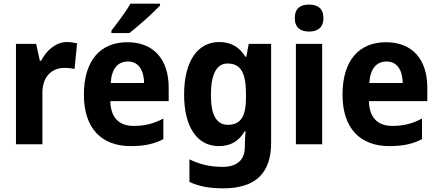

<svg xmlns="http://www.w3.org/2000/svg" viewBox="-20 -786 2389 1046"><path d="M345 -557C283 -557 232 -510 204 -455H197L177 -547H67V0H211V-278C210 -374 268 -416 329 -416C354 -416 372 -414 386 -410L400 -550C384 -554 363 -557 345 -557Z M852 -756V-766H691C665 -721 620 -662 587 -619V-606H685C734 -644 818 -719 852 -756ZM674 -556C528 -556 437 -458 437 -270C437 -86 534 10 692 10C768 10 820 -2 870 -28V-140C816 -112 769 -100 708 -100C626 -100 583 -148 581 -235H899V-308C899 -465 815 -556 674 -556ZM677 -451C735 -451 764 -403 765 -334H583C588 -413 623 -451 677 -451Z M1174 -557C1057 -557 983 -453 983 -271C983 -91 1056 10 1172 10C1240 10 1283 -20 1313 -71H1318C1316 -49 1314 -18 1314 1V13C1314 87 1270 123 1193 123C1124 123 1070 110 1012 82V205C1065 230 1122 240 1197 240C1376 240 1457 153 1457 -7V-547H1335L1322 -477H1317C1284 -529 1240 -557 1174 -557ZM1219 -440C1292 -440 1320 -388 1320 -276V-252C1320 -152 1291 -106 1222 -106C1160 -106 1129 -158 1129 -269C1129 -381 1160 -440 1219 -440Z M1664 -761C1617 -761 1586 -741 1586 -687C1586 -635 1618 -614 1664 -614C1709 -614 1742 -635 1742 -687C1742 -741 1710 -761 1664 -761ZM1735 -547H1592V0H1735Z M2083 -556C1937 -556 1846 -458 1846 -270C1846 -86 1943 10 2101 10C2177 10 2229 -2 2279 -28V-140C2225 -112 2178 -100 2117 -100C2035 -100 1992 -148 1990 -235H2308V-308C2308 -465 2224 -556 2083 -556ZM2086 -451C2144 -451 2173 -403 2174 -334H1992C1997 -413 2032 -451 2086 -451Z"/></svg>

Font: Noto Sans Devanagari SemiCondensed
Style: Bold
Weight: 700
Width: 4
Designer: Jelle Bosma - Monotype Design Team
Foundry: Monotype Imaging Inc.
Version: Version 2.004